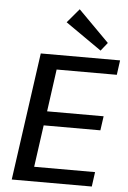

<svg xmlns="http://www.w3.org/2000/svg" viewBox="-62 -1004 701 1049"><g transform="rotate(5 288.0 -479.5)"><path d="M159 -80H493L482 0H43L141 -700H576L565 -620H235L203 -388H513L502 -310H191ZM501 -789 465 -744 267 -882 332 -959Z"/></g></svg>

Font: Pathway Extreme 8pt Thin 12pt Medium
Style: Italic
Weight: 500
Italic angle: -8°
Version: Version 1.001;gftools[0.9.26]